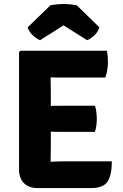

<svg xmlns="http://www.w3.org/2000/svg" viewBox="-20 -936 613 958"><path d="M75 -676 82 -683H232.5V-551.5Q232.5 -530.5 233 -514Q233.5 -497.5 233.5 -477V-202Q233.5 -182.5 233 -166.5Q232.5 -150.5 232.5 -130V2.5H167Q124 2.5 99.5 -22.2Q75 -47 75 -90.5ZM453.5 -408.5Q459 -394 461 -375.2Q463 -356.5 463 -343.5Q463 -329.5 461 -311.5Q459 -293.5 453.5 -278H301Q288.5 -278 265.5 -278.2Q242.5 -278.5 218.2 -279Q194 -279.5 178 -280V-406.5Q194 -407 218.2 -407.5Q242.5 -408 265.5 -408.2Q288.5 -408.5 301 -408.5ZM513 -683Q517 -665 517.8 -649.2Q518.5 -633.5 518.5 -620Q518.5 -606.5 515.2 -586.8Q512 -567 505.5 -549H301Q288.5 -549 265.5 -549.2Q242.5 -549.5 218.2 -550Q194 -550.5 178 -551V-683ZM538 -131Q538 -65 517.5 -31.2Q497 2.5 433 2.5H178V-126Q210.5 -127.5 240.2 -129.2Q270 -131 306.5 -131ZM362.5 -910 476 -799.5Q469 -776 449.5 -758.5Q430 -741 414.5 -735.5L297 -809.5L180 -735.5Q164.5 -741 145 -758.5Q125.5 -776 118 -799.5L232 -910Q245.5 -912.5 262.5 -914.2Q279.5 -916 297 -916Q314.5 -916 331.5 -914.2Q348.5 -912.5 362.5 -910Z"/></svg>

Font: Signika Light
Style: Bold
Weight: 700
Version: Version 2.003;gftools[0.9.32]